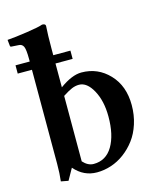

<svg xmlns="http://www.w3.org/2000/svg" viewBox="-108 -776 721 866"><g transform="rotate(-15 252.5 -342.5)"><path d="M264.2 -551.8V-513.2H184.1V-401.9Q241.7 -443.8 286.1 -443.8Q362.3 -443.8 415 -388.4Q467.8 -333 467.8 -243.2Q467.8 -196.8 454.6 -155.8Q441.4 -114.7 418.9 -85Q396.5 -55.2 367.2 -33.4Q337.9 -11.7 305.2 -1Q272.5 9.8 238.8 9.8Q176.8 9.8 133.8 -40L104 13.2L69.8 6.8Q74.2 -29.3 74.2 -74.2V-513.2H7.8V-551.8H74.2V-563Q74.2 -608.4 67.4 -622.3Q60.5 -636.2 43.9 -636.2L12.2 -638.2Q6.8 -638.2 5.9 -643.1L2.9 -671.9Q38.1 -674.3 95.9 -682.9Q153.8 -691.4 170.9 -698.2Q187 -698.2 187 -688Q184.1 -647.9 184.1 -583V-551.8ZM184.1 -56.2Q207 -30.8 233.9 -30.8Q291.5 -30.8 322.3 -82.5Q353 -134.3 353 -220.2Q353 -293 325.7 -343Q298.3 -393.1 261.2 -393.1Q244.1 -393.1 227.3 -386Q210.4 -378.9 184.1 -361.8Z"/></g></svg>

Font: Linux Libertine G
Style: Semibold
Weight: 600
Designer: Philipp H. Poll
Foundry: Philipp H. Poll
Version: Version 5.1.1